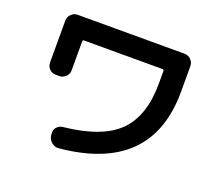

<svg xmlns="http://www.w3.org/2000/svg" viewBox="-126 -901 1252 1110"><g transform="rotate(20 500.0 -345.5)"><path d="M172.9 -357.4Q149.4 -357.4 133.3 -373.5Q117.2 -389.6 117.2 -413.1V-669.9Q117.2 -693.4 133.8 -710Q150.4 -726.6 172.9 -726.6H830.1Q853.5 -726.6 870.1 -710Q886.7 -693.4 886.7 -669.9V-512.7Q886.7 -16.6 334 36.1Q309.6 38.1 291 22.9Q272.5 7.8 267.6 -15.6L266.6 -27.3Q262.7 -49.8 277.3 -67.9Q292 -85.9 315.4 -87.9Q548.8 -112.3 649.4 -213.4Q750 -314.5 750 -512.7V-590.8Q750 -599.6 741.2 -599.6H257.8Q250 -599.6 250 -590.8V-413.1Q250 -389.6 232.9 -373.5Q215.8 -357.4 193.4 -357.4Z"/></g></svg>

Font: Rounded Mgen+ 1m bold
Style: Bold
Weight: 700
Designer: [Source Han Sans]
Ryoko NISHIZUKA  (kana & ideographs); Paul D. Hunt (Latin, Greek & Cyrillic); Wenlong ZHANG  (bopomofo
Version: Version 1.059.20150602